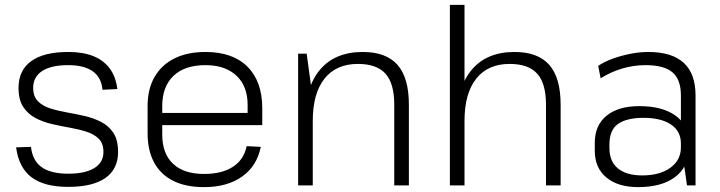

<svg xmlns="http://www.w3.org/2000/svg" viewBox="-20 -760 2951 787"><path d="M260 6Q161 6 109 -33.5Q57 -73 46 -156L107 -158Q113 -102 150.5 -75Q188 -48 260 -48Q329 -48 366.5 -71Q404 -94 404 -137Q404 -172 385 -191Q366 -210 335 -220Q304 -230 267 -236.5Q230 -243 193 -251.5Q156 -260 125 -276.5Q94 -293 75 -322Q56 -351 56 -400Q56 -472 108 -509.5Q160 -547 260 -547Q320 -547 362.5 -530Q405 -513 430 -479Q455 -445 461 -395L400 -392Q396 -442 360.5 -467.5Q325 -493 260 -493Q190 -493 153 -469Q116 -445 116 -400Q116 -365 135 -345.5Q154 -326 185 -316Q216 -306 253 -299.5Q290 -293 327 -284.5Q364 -276 395 -260Q426 -244 445 -215Q464 -186 464 -137Q464 -67 412 -30.5Q360 6 260 6Z M816 7Q742 7 690.5 -18.5Q639 -44 612 -93.5Q585 -143 585 -214V-326Q585 -395 613.5 -444.5Q642 -494 695 -520.5Q748 -547 822 -547Q934 -547 994.5 -486.5Q1055 -426 1055 -316V-247H633V-297H1006L995 -277V-330Q995 -407 949 -450Q903 -493 822 -493Q737 -493 691 -449Q645 -405 645 -325V-209Q645 -130 689.5 -88.5Q734 -47 816 -47Q890 -47 935 -76.5Q980 -106 991 -161L1049 -158Q1033 -79 972 -36Q911 7 816 7Z M1596 -331Q1596 -418 1560 -458Q1524 -498 1447 -498Q1358 -498 1310 -437.5Q1262 -377 1262 -264L1230 -199V-264Q1230 -401 1291.5 -474Q1353 -547 1467 -547Q1563 -547 1609.5 -494Q1656 -441 1656 -331V0H1596ZM1202 -540H1237L1262 -357V0H1202Z M2218 -331Q2218 -418 2182 -458Q2146 -498 2069 -498Q1980 -498 1932 -437.5Q1884 -377 1884 -264L1851 -199L1852 -264Q1852 -401 1913.5 -474Q1975 -547 2089 -547Q2185 -547 2231.5 -494Q2278 -441 2278 -331V0H2218ZM1824 -740H1884V-357V0H1824Z M2771 -173V-369Q2771 -434 2736.5 -463.5Q2702 -493 2626 -493Q2577 -493 2530 -479Q2483 -465 2442 -439L2432 -490Q2457 -507 2491.5 -519.5Q2526 -532 2564 -539.5Q2602 -547 2637 -547Q2734 -547 2782.5 -502.5Q2831 -458 2831 -369V0H2796ZM2596 7Q2513 7 2465.5 -32.5Q2418 -72 2418 -142V-175Q2418 -246 2466 -285.5Q2514 -325 2601 -325Q2693 -325 2747 -287.5Q2801 -250 2801 -180V-145Q2801 -74 2746 -33.5Q2691 7 2596 7ZM2612 -41Q2685 -41 2728 -72.5Q2771 -104 2771 -156V-172Q2771 -222 2730.5 -249.5Q2690 -277 2617 -277Q2550 -277 2514 -252.5Q2478 -228 2478 -167V-153Q2478 -98 2513 -69.5Q2548 -41 2612 -41Z"/></svg>

Font: Pathway Extreme 8pt Thin
Style: Regular
Weight: 100
Version: Version 1.001;gftools[0.9.26]